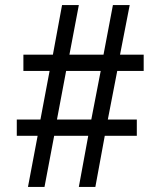

<svg xmlns="http://www.w3.org/2000/svg" viewBox="-20 -735 630 755"><path d="M46 -201V-265H139L175 -456H72V-520H188L224 -715H290L253 -520H387L424 -715H490L452 -520H545V-456H441L404 -265H518V-201H392L355 0H290L327 -201H193L155 0H90L128 -201ZM204 -265H339L376 -456H240Z"/></svg>

Font: Volkhov
Style: Regular
Weight: 400
Designer: Cyreal (www.cyreal.org)
Foundry: Cyreal (www.cyreal.org)
Version: Version 1.010